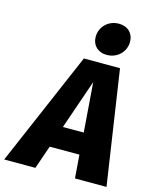

<svg xmlns="http://www.w3.org/2000/svg" viewBox="-193 -1037 914 1129"><g transform="rotate(15 264.0 -473.0)"><path d="M366 -750C429 -750 479 -797 479 -860C479 -910 444 -946 389 -946C326 -946 276 -899 276 -836C276 -786 311 -750 366 -750ZM374 0H566L462 -695H242L-57 0H133L182 -142H363ZM227 -274 331 -575 354 -274Z"/></g></svg>

Font: Fira Sans ExtraBold
Style: Italic
Weight: 800
Italic angle: -8°
Designer: bBox Type GmbH & Carrois Corporate GbR & Edenspiekermann AG
Foundry: bBox Type GmbH & Carrois Corporate GbR & Edenspiekermann AG
Version: Version 4.301;PS 004.301;hotconv 1.0.88;makeotf.lib2.5.64775